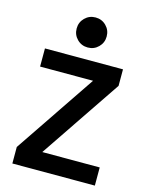

<svg xmlns="http://www.w3.org/2000/svg" viewBox="-137 -1038 875 1124"><g transform="rotate(15 300.0 -476.0)"><path d="M50 0H550V-110H202L533 -600V-700H60V-590H381L50 -100ZM209 -861.1Q209 -823 235.4 -796.5Q261.8 -770 299.9 -770Q338 -770 364.5 -796.4Q391 -822.8 391 -860.9Q391 -899 364.6 -925.5Q338.2 -952 300.1 -952Q262 -952 235.5 -925.6Q209 -899.2 209 -861.1Z"/></g></svg>

Font: CommitMonoV142 ExtLt
Style: Regular
Weight: 200
Monospace: yes
Designer: Eigil Nikolajsen
Foundry: Eigil Nikolajsen
Version: Version 1.142